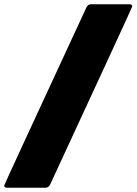

<svg xmlns="http://www.w3.org/2000/svg" viewBox="-77 -770 640 900"><path d="M136 110H-43Q-57 110 -57 99Q-57 95 328 -735Q335 -750 350 -750H529Q543 -750 543 -740Q543 -736 158 95Q151 110 136 110Z"/></svg>

Font: YamahaIndonesia935. App Black
Style: Italic
Weight: 900
Italic angle: -10°
Designer: Dalton Maag Ltd
Foundry: Dalton Maag Ltd
Version: Version 1.002; January 01, 2024; Regular/Italic